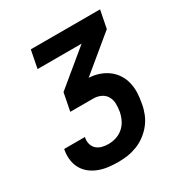

<svg xmlns="http://www.w3.org/2000/svg" viewBox="-158 -790 866 910"><g transform="rotate(-30 275.0 -335.0)"><path d="M232 0Q205 0 178.5 -3Q152 -6 127.5 -15Q103 -24 83.5 -39Q64 -54 51.5 -75.5Q39 -97 35.5 -123.5Q32 -150 37 -177L38 -182H151V-180Q147 -162 151.5 -145Q156 -128 168 -117Q180 -106 197 -101.5Q214 -97 232 -97Q253 -97 274 -103.5Q295 -110 312.5 -125Q330 -140 340 -160.5Q350 -181 354 -202Q358 -224 357.5 -245.5Q357 -267 347 -284.5Q337 -302 318 -311Q299 -320 277 -320H151L170 -417L359 -573H118L137 -670H516L497 -573L307 -416Q335 -415 361.5 -406Q388 -397 409 -381.5Q430 -366 444.5 -344Q459 -322 465.5 -295.5Q472 -269 471 -240.5Q470 -212 464 -183Q460 -158 450 -132.5Q440 -107 423 -85Q406 -63 383 -45.5Q360 -28 334.5 -18Q309 -8 283.5 -4Q258 0 232 0Z"/></g></svg>

Font: Lode
Style: Bold Italic
Weight: 700
Italic angle: -11°
Monospace: yes
Designer: Belleve Invis
Foundry: Belleve Invis
Version: Version 29.2.0; ttfautohint (v1.8.3)